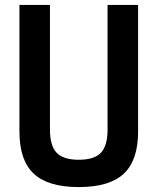

<svg xmlns="http://www.w3.org/2000/svg" viewBox="-20 -750 640 780"><path d="M300 10Q175 10 117 -44.5Q59 -99 59 -215V-730H183V-224Q183 -158 210 -129.5Q237 -101 300 -101Q363 -101 390 -129.5Q417 -158 417 -224V-730H541V-215Q541 -99 483 -44.5Q425 10 300 10Z"/></svg>

Font: M PLUS Code Latin Expanded SemiBold
Style: Regular
Weight: 600
Width: 7
Designer: Coji Morishita
Foundry: UNDERFOREST DESIGN
Version: Version 1.002; ttfautohint (v1.8.3)